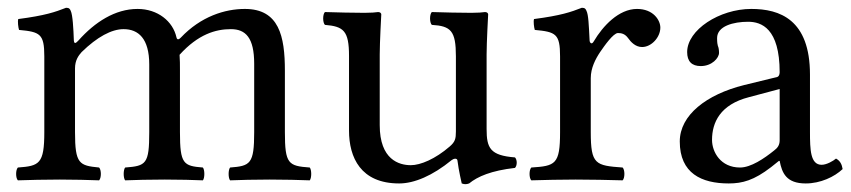

<svg xmlns="http://www.w3.org/2000/svg" viewBox="-20 -462 2190 494"><path d="M170 -358C169 -388 167 -424 162 -434C160 -439 158 -442 150 -442C122 -431 96 -422 27 -413C25 -407 27 -391 29 -385C83 -380 94 -375 94 -317V-122C94 -40 81 -35 26 -31C20 -25 20 -4 26 2C56 1 94 0 134 0C174 0 205 1 235 2C241 -4 241 -25 235 -31C184 -36 173 -40 173 -122V-286C173 -307 182 -319 190 -328C230 -367 267 -387 298 -387C336 -387 364 -363 364 -296V-122C364 -40 356 -35 302 -31C297 -25 297 -4 302 2C327 1 364 0 404 0C444 0 477 1 502 2C507 -4 507 -25 502 -31C452 -35 443 -40 443 -122V-281C443 -295 443 -309 442 -321C490 -374 535 -387 574 -387C612 -387 634 -365 634 -298V-122C634 -40 624 -35 572 -31C567 -25 567 -4 572 2C597 1 634 0 674 0C714 0 749 1 777 2C782 -4 782 -25 777 -31C722 -35 713 -40 713 -122V-280C713 -369 698 -439 610 -439C559 -439 497 -420 445 -365C442 -362 436 -357 434 -366C425 -407 386 -439 334 -439C276 -439 224 -405 182 -358C177 -353 171 -346 170 -358Z M1007 10C1046 10 1093 -10 1142 -50C1147 -54 1156 -56 1157 -49C1160 -24 1168 10 1168 10C1176 13 1181 12 1187 10C1209 -8 1244 -23 1305 -30C1311 -36 1311 -51 1305 -57C1241 -62 1232 -81 1232 -130V-322C1232 -352 1236 -425 1236 -425C1236 -428 1233 -431 1228 -431C1223 -430 1208 -429 1193 -429C1161 -429 1125 -430 1091 -431C1085 -425 1085 -404 1091 -398C1140 -395 1153 -383 1153 -317V-124C1153 -105 1151 -97 1137 -85C1100 -53 1062 -37 1037 -37C1007 -37 957 -51 957 -140V-322C957 -352 961 -425 961 -425C961 -428 958 -431 953 -431C948 -430 933 -429 918 -429C886 -429 850 -430 816 -431C810 -425 810 -404 816 -398C864 -394 878 -383 878 -318V-126C878 -57 908 10 1007 10Z M1497 -358C1495 -398 1494 -424 1489 -434C1487 -439 1485 -442 1477 -442C1449 -431 1423 -422 1354 -413C1352 -407 1354 -391 1356 -385C1410 -380 1421 -375 1421 -317V-122C1421 -39 1409 -35 1347 -31C1341 -25 1341 -4 1347 2C1382 1 1421 0 1461 0C1501 0 1547 1 1582 2C1588 -4 1588 -25 1582 -31C1512 -36 1500 -39 1500 -122V-261C1500 -287 1512 -310 1524 -328C1535 -344 1558 -377 1570 -377C1579 -377 1588 -375 1596 -364C1603 -354 1615 -341 1632 -341C1656 -341 1679 -366 1679 -391C1679 -410 1661 -439 1619 -439C1572 -439 1531 -395 1508 -356C1502 -345 1497 -353 1497 -358Z M1986 -48C1992 -17 2003 10 2053 10C2091 10 2127 -7 2148 -27C2146 -39 2142 -48 2131 -54C2124 -48 2107 -38 2094 -38C2065 -38 2064 -77 2064 -123V-270C2064 -412 1986 -439 1913 -439C1831 -439 1748 -385 1748 -328C1748 -304 1760 -292 1783 -292C1812 -292 1830 -313 1830 -326C1830 -333 1829 -340 1827 -344C1826 -347 1825 -353 1825 -364C1825 -395 1867 -406 1905 -406C1939 -406 1986 -389 1986 -276C1986 -269 1983 -265 1980 -264L1894 -243C1798 -219 1729 -166 1729 -98C1729 -16 1785 10 1855 10C1890 10 1920 2 1964 -32L1984 -48ZM1986 -233V-101C1986 -88 1980 -81 1972 -75C1946 -54 1912 -31 1884 -31C1834 -31 1812 -71 1812 -102C1812 -147 1833 -193 1907 -212Z"/></svg>

Font: Libertinus Math
Style: Regular
Weight: 400
Designer: Philipp H. Poll, Khaled Hosny
Foundry: Caleb Maclennan
Version: Version 7.050;RELEASE